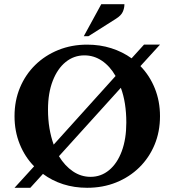

<svg xmlns="http://www.w3.org/2000/svg" viewBox="-20 -882 829 912"><path d="M49 10 142 -92Q98 -137 73.5 -198Q49 -259 49 -330Q49 -404 75 -466Q101 -528 147.5 -573.5Q194 -619 257 -644.5Q320 -670 394 -670Q455 -670 508.5 -653Q562 -636 605 -605L664 -670H740L647 -568Q691 -523 715.5 -462Q740 -401 740 -330Q740 -256 714 -194Q688 -132 641.5 -86.5Q595 -41 532 -15.5Q469 10 394 10Q333 10 280 -7Q227 -24 184 -56L124 10ZM208 -362Q208 -314 215 -272.5Q222 -231 235 -195L529 -521Q502 -568 464 -593.5Q426 -619 381 -619Q331 -619 292 -587.5Q253 -556 230.5 -498Q208 -440 208 -362ZM410 -42Q460 -42 498.5 -74Q537 -106 558.5 -164Q580 -222 580 -300Q580 -347 573.5 -388.5Q567 -430 554 -465L260 -140Q288 -94 326.5 -68Q365 -42 410 -42ZM378 -710 461 -862H571Q571 -843 563 -825.5Q555 -808 531 -793L400 -710Z"/></svg>

Font: Spectral SC
Style: Bold
Weight: 700
Designer: Jean-Baptiste Levee
Foundry: Production Type
Version: Version 2.001